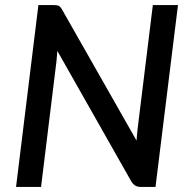

<svg xmlns="http://www.w3.org/2000/svg" viewBox="-20 -740 754 760"><path d="M190.5 -720Q205.5 -720 212.2 -717Q219 -714 226 -701.5L520.5 -183.5Q521.5 -196.5 522.5 -209Q523.5 -221.5 525 -232.5L585 -720H684.5L595.5 0H538.5Q525 0 516.5 -4.8Q508 -9.5 500.5 -20.5L207 -538.5Q206 -527 205.2 -516.8Q204.5 -506.5 203.5 -497.5L142.5 0H43.5L132 -720H190.5Z"/></svg>

Font: Lato Semibold
Style: Italic
Weight: 600
Italic angle: -7°
Designer: Lukasz Dziedzic
Foundry: tyPoland Lukasz Dziedzic
Version: Version 2.006; 2014-01-15